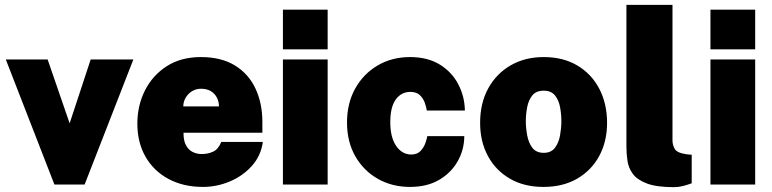

<svg xmlns="http://www.w3.org/2000/svg" viewBox="-20 -763 3193 794"><path d="M205 0 4 -517H177L268 -253L355 -517H531.5L330 0Z M819 10Q738.5 10 677.2 -22.8Q616 -55.5 582 -114.5Q548 -173.5 548 -252Q548 -326 579.2 -388.5Q610.5 -451 669.2 -489Q728 -527 811 -527Q895.5 -527 952 -492Q1008.5 -457 1036.8 -396.2Q1065 -335.5 1065 -259V-214H739Q738.5 -183 748.5 -163.5Q758.5 -144 775.8 -135Q793 -126 814 -126Q840.5 -126 861.8 -136Q883 -146 895 -176H1067Q1059 -118.5 1021.5 -76.8Q984 -35 930.2 -12.5Q876.5 10 819 10ZM738 -323H885.5Q885.5 -342.5 877 -359.2Q868.5 -376 852 -386Q835.5 -396 811 -396Q791 -396 774.5 -386Q758 -376 748 -359.2Q738 -342.5 738 -323Z M1150 0V-517H1335V0ZM1150 -559V-723H1335V-559Z M1675.5 10Q1601.5 10 1542.5 -23.5Q1483.5 -57 1449.2 -117Q1415 -177 1415 -256Q1415 -336 1449 -397Q1483 -458 1542 -492.5Q1601 -527 1675.5 -527Q1748.5 -527 1798.8 -496Q1849 -465 1875.2 -414.5Q1901.5 -364 1902.5 -306H1745Q1743 -320.5 1736.5 -338.5Q1730 -356.5 1716 -369.8Q1702 -383 1677 -383Q1639.5 -383 1616.8 -351.8Q1594 -320.5 1594 -258Q1594 -194.5 1618.5 -159.2Q1643 -124 1681 -124Q1705.5 -124 1719.2 -138.8Q1733 -153.5 1739.2 -171.5Q1745.5 -189.5 1747 -200H1900Q1900 -145 1873.2 -97Q1846.5 -49 1796.5 -19.5Q1746.5 10 1675.5 10Z M2227.5 10Q2147.5 10 2088.8 -24Q2030 -58 1997.8 -117.8Q1965.5 -177.5 1965.5 -255Q1965.5 -336.5 1999.2 -397.8Q2033 -459 2092.2 -493Q2151.5 -527 2228.5 -527Q2309.5 -527 2368.2 -491.8Q2427 -456.5 2458.8 -395Q2490.5 -333.5 2490.5 -255Q2490.5 -178 2458.2 -118.2Q2426 -58.5 2367 -24.2Q2308 10 2227.5 10ZM2228.5 -131Q2259.5 -131 2275.2 -152.2Q2291 -173.5 2296.2 -204Q2301.5 -234.5 2301.5 -262Q2301.5 -290 2296.2 -319.2Q2291 -348.5 2275.2 -368.2Q2259.5 -388 2228.5 -388Q2197 -388 2181.2 -368.2Q2165.5 -348.5 2160 -319.2Q2154.5 -290 2154.5 -262Q2154.5 -234.5 2160 -204Q2165.5 -173.5 2181.2 -152.2Q2197 -131 2228.5 -131Z M2767 11Q2695.5 11 2655.2 -4.2Q2615 -19.5 2597 -44Q2579 -68.5 2574.8 -98Q2570.5 -127.5 2570.5 -156V-743H2761V-182Q2761 -163.5 2770.5 -147Q2780 -130.5 2819.5 -125L2840.5 -123V-5Q2823 1.5 2804.5 6.2Q2786 11 2767 11Z M2918 0V-517H3103V0ZM2918 -559V-723H3103V-559Z"/></svg>

Font: Public Sans Thin Black
Style: Regular
Weight: 900
Version: Version 2.001